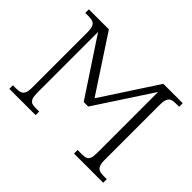

<svg xmlns="http://www.w3.org/2000/svg" viewBox="-145 -967 1219 1219"><g transform="rotate(45 465.0 -357.0)"><path d="M43 -32H70Q96 -32 110.5 -37.5Q125 -43 132.5 -59.5Q140 -76 140 -109V-604Q140 -637 132.5 -654Q125 -671 110 -676.5Q95 -682 69 -682H43V-714H223L468 -340L712 -714H886V-682H861Q835 -682 820 -676.5Q805 -671 797.5 -653.5Q790 -636 790 -602V-111Q790 -77 797.5 -60Q805 -43 820 -37.5Q835 -32 861 -32H886V0H624V-32H660Q686 -32 699 -37Q712 -42 718.5 -58Q725 -74 725 -106V-654L477 -275H436L186 -654V-111Q186 -77 192.5 -60Q199 -43 212 -37.5Q225 -32 250 -32H279V0H43Z"/></g></svg>

Font: Noto Serif Light
Style: Regular
Weight: 300
Designer: Monotype Design Team
Foundry: Monotype Imaging Inc.
Version: Version 1.001